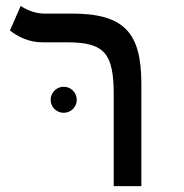

<svg xmlns="http://www.w3.org/2000/svg" viewBox="-20 -632 626 652"><path d="M460 -347.7C460 -522 401.4 -585.9 223.1 -585.9H128.4C97.2 -585.9 64.9 -601.6 50.3 -611.8L13.7 -528.3C40 -508.3 76.2 -488.3 124.5 -488.3H207.5C335 -488.3 366.2 -451.2 366.2 -310.1V0H460ZM196.3 -249C220.7 -249 240.7 -268.6 240.7 -293C240.7 -317.4 220.7 -337.4 196.3 -337.4C171.9 -337.4 151.9 -317.4 151.9 -293C151.9 -268.6 171.9 -249 196.3 -249Z"/></svg>

Font: Cascadia Code PL
Style: Regular
Weight: 400
Monospace: yes
Designer: Aaron Bell
Foundry: Saja Typeworks
Version: Version 2404.023